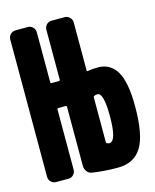

<svg xmlns="http://www.w3.org/2000/svg" viewBox="-112 -807 723 893"><g transform="rotate(-15 250.0 -360.0)"><path d="M335 -110.4Q370.1 -110.4 370.1 -230.5Q370.1 -345.7 339.8 -344.7Q332 -344.7 325.2 -341.8Q320.3 -339.8 320.3 -335V-120.1Q320.3 -114.3 324.2 -113.3Q330.1 -110.4 335 -110.4ZM375 -464.8Q433.6 -464.8 464.4 -413.6Q495.1 -362.3 495.1 -245.1Q495.1 -106.4 458.5 -48.3Q421.9 9.8 344.7 9.8Q279.3 9.8 221.7 1Q207 -1 197.8 -13.2Q188.5 -25.4 188.5 -40V-325.2Q188.5 -330.1 182.6 -330.1H148.4Q143.6 -330.1 142.6 -325.2V-35.2Q142.6 -20.5 132.8 -10.3Q123 0 108.4 0H49.8Q35.2 0 24.9 -9.8Q14.6 -19.5 14.6 -35.2V-695.3Q14.6 -710 24.9 -720.2Q35.2 -730.5 49.8 -730.5H108.4Q123 -730.5 132.8 -720.2Q142.6 -710 142.6 -695.3V-455.1Q142.6 -450.2 148.4 -450.2H182.6Q187.5 -450.2 188.5 -455.1V-695.3Q188.5 -710 198.2 -720.2Q208 -730.5 222.7 -730.5H285.2Q299.8 -730.5 310.1 -720.2Q320.3 -710 320.3 -695.3V-464.8Q320.3 -460.9 325.2 -460.9Q345.7 -464.8 375 -464.8Z"/></g></svg>

Font: Rounded-L Mgen+ 1m bold
Style: Bold
Weight: 700
Designer: [Source Han Sans]
Ryoko NISHIZUKA  (kana & ideographs); Paul D. Hunt (Latin, Greek & Cyrillic); Wenlong ZHANG  (bopomofo
Version: Version 1.059.20150602